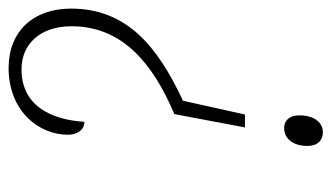

<svg xmlns="http://www.w3.org/2000/svg" viewBox="-182 -582 770 446"><g transform="rotate(-90 203.0 -359.0)"><path d="M161 -339 130 -175H160L192 -319C316 -377 406 -448 406 -579C406 -667 353 -724 268 -724C168 -724 113 -654 113 -586C113 -565 124 -548 143 -548C148 -625 180 -694 265 -694C325 -694 365 -649 365 -578C365 -461 281 -390 161 -339ZM119 6C139 6 158 -11 158 -49C158 -73 145 -84 128 -84C105 -84 87 -64 87 -30C87 -6 100 6 119 6Z"/></g></svg>

Font: Noto Serif Condensed ExtraLight
Style: Italic
Weight: 200
Width: 3
Italic angle: -12°
Designer: Monotype Design Team
Foundry: Monotype Imaging Inc.
Version: Version 2.013